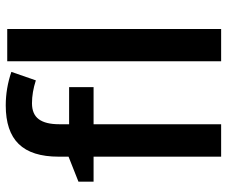

<svg xmlns="http://www.w3.org/2000/svg" viewBox="-82 -724 805 682"><g transform="rotate(-90 321.0 -382.5)"><path d="M353 -453.1H221.2V0H106V-453.1H17.1V-506.8L106 -542V-577.1Q106 -672.9 150.9 -719Q195.8 -765.1 288.1 -765.1Q348.6 -765.1 407.2 -745.1L377 -658.2Q334.5 -671.9 295.9 -671.9Q256.8 -671.9 239 -647.7Q221.2 -623.5 221.2 -575.2V-540H353ZM559.6 0H444.8V-759.8H559.6Z"/></g></svg>

Font: f0_41667          
Style: Regular
Weight: 600
Foundry: Ascender Corporation
Version: Version 1.10